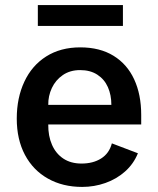

<svg xmlns="http://www.w3.org/2000/svg" viewBox="-20 -726 622 756"><path d="M296 -539.5Q373 -539.5 426.8 -506.5Q480.5 -473.5 508.2 -413.8Q536 -354 536 -273.5V-236H170Q169.5 -190.5 184.8 -155.8Q200 -121 229.5 -101.5Q259 -82 301 -82Q346.5 -82 378.2 -102Q410 -122 420.5 -161.5L523 -122.5Q506 -80.5 472.5 -50.8Q439 -21 395 -5.5Q351 10 303.5 10Q227 10 168.8 -22.8Q110.5 -55.5 78.2 -116.2Q46 -177 46 -259Q46 -340.5 75.8 -404.2Q105.5 -468 162 -503.8Q218.5 -539.5 296 -539.5ZM418.5 -313Q418.5 -352 404.8 -383Q391 -414 363.2 -432Q335.5 -450 295.5 -450Q256 -450 227.5 -430.5Q199 -411 184.2 -379.5Q169.5 -348 170 -313ZM464 -624H129V-706H464Z"/></svg>

Font: 1883 Sans SemiBold
Style: Regular
Weight: 600
Designer: 1883 Sans project is a fork of Public Sans.
Version: Version 1.009